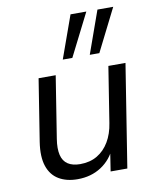

<svg xmlns="http://www.w3.org/2000/svg" viewBox="-85 -820 731 895"><g transform="rotate(-10 280.5 -372.5)"><path d="M210.1 8.9Q158.1 8.9 121.6 -12.8Q85.1 -34.5 70.1 -79.2Q55.1 -123.9 65.6 -192.8L112.1 -486.3H193.1L146.6 -192.7Q139.5 -147.7 146.6 -117.6Q153.7 -87.6 176 -72.9Q198.2 -58.3 234.1 -58.3Q280.6 -58.3 315 -78.7Q349.4 -99.1 371.3 -136.2Q393.3 -173.3 400.8 -223.3L442.4 -486.3H523.4L446.4 0H367.3L384.4 -110.1H394.5Q370.6 -53.9 322.4 -22.5Q274.3 8.9 210.1 8.9ZM366 -552.3 437.8 -753.8H512.5L411.3 -552.3ZM238.2 -552.3 310.4 -753.8H385.2L283.5 -552.3Z"/></g></svg>

Font: Nunito Sans 12pt ExtraLight
Style: Italic
Weight: 200
Italic angle: -9°
Designer: Vernon Adams
Foundry: Vernon Adams
Version: Version 3.101;gftools[0.9.27]